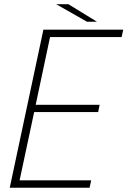

<svg xmlns="http://www.w3.org/2000/svg" viewBox="-20 -876 595 896"><path d="M196.5 -703 218 -724 143.5 -372.5 135 -387H445L438 -353H128L142.5 -367.5L67 -13.5L54 -34.5H405.5L398 0H25.5L182.5 -737.5H555L547.5 -703ZM432.5 -774.5H386L242 -856.5H299Z"/></svg>

Font: Epilogue ExtraLight
Style: Italic
Weight: 250
Italic angle: -12°
Designer: Tyler Finck
Foundry: Etcetera Type Co
Version: Version 2.112